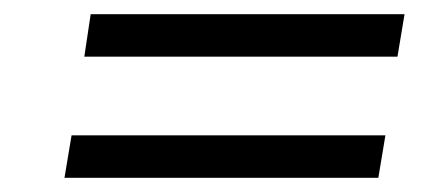

<svg xmlns="http://www.w3.org/2000/svg" viewBox="-20 -467 628 271"><path d="M99 -387 108 -447H551L541 -387ZM71 -216 81 -276H524L514 -216Z"/></svg>

Font: Sora Light
Style: Italic
Weight: 300
Designer: Jonathan Barnbrook, Juli√°n Moncada
Version: Version 1.000